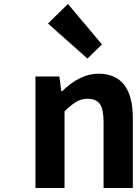

<svg xmlns="http://www.w3.org/2000/svg" viewBox="-20 -944 687 964"><path d="M158 0V-560H278L288 -486H292Q382 -574 474 -574Q647 -574 647 -349V0H500V-331Q500 -395 481.5 -421.5Q463 -448 421 -448Q389 -448 364 -433.5Q339 -419 304 -385V0ZM419 -650 221 -826 321 -924 492 -721Z"/></svg>

Font: NotoSansHansBold
Style: Bold
Weight: 700
Designer: Ryoko NISHIZUKA  (kana & ideographs); Paul D. Hunt (Latin, Greek & Cyrillic); Wenlong ZHANG  (bopomofo); Sandoll Communi
Foundry: Adobe Systems Incorporated
Version: Version 1.00;December 8, 2021;FontCreator 13.0.0.2675 64-bit